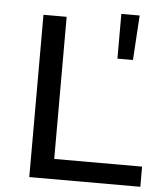

<svg xmlns="http://www.w3.org/2000/svg" viewBox="-52 -779 699 825"><g transform="rotate(5 297.0 -366.5)"><path d="M105 -700V0H584V-87H205V-700ZM438 -733V-540H505L517 -733Z"/></g></svg>

Font: ICO Headline
Style: Regular
Weight: 500
Designer: Julieta Ulanovsky
Foundry: Julieta Ulanovsky
Version: Version 7.200